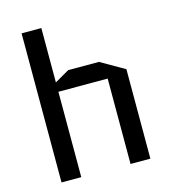

<svg xmlns="http://www.w3.org/2000/svg" viewBox="-109 -819 813 908"><g transform="rotate(-15 297.5 -365.0)"><path d="M176.8 0H80.1V-730H176.8V-463.9L248 -504.9H398.9L515.1 -438V0H418V-418H176.8Z"/></g></svg>

Font: Quantico
Style: Regular
Weight: 400
Designer: Matt Desmond
Foundry: MADtype
Version: Version 2.002